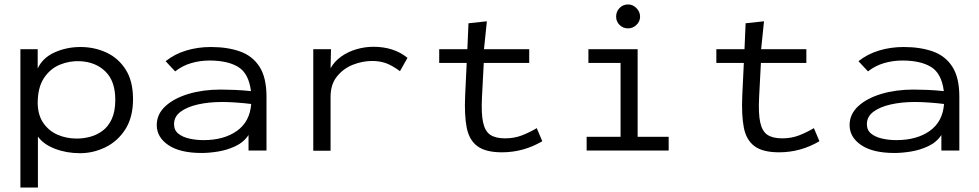

<svg xmlns="http://www.w3.org/2000/svg" viewBox="-20 -679 4415 866"><path d="M72 167V-457H150V-370Q172 -418 226 -442.5Q280 -467 343 -467Q406 -467 460 -442Q514 -417 547 -365Q580 -313 580 -232Q580 -150 545.5 -96Q511 -42 456 -15Q401 12 341 12Q280 12 228 -8Q176 -28 151 -63V167ZM326 -54Q356 -54 386.5 -62Q417 -70 443 -89.5Q469 -109 484.5 -143Q500 -177 500 -229Q500 -313 455.5 -356.5Q411 -400 340 -403Q293 -405 249.5 -387Q206 -369 178 -326.5Q150 -284 150 -213Q151 -159 176 -123.5Q201 -88 240.5 -71Q280 -54 326 -54Z M890 11Q792 11 739.5 -24.5Q687 -60 687 -115Q687 -164 726 -200Q765 -236 830.5 -255.5Q896 -275 975 -275Q1003 -275 1039 -273.5Q1075 -272 1112 -268Q1102 -348 1054.5 -377Q1007 -406 925 -406Q883 -406 843 -394.5Q803 -383 770 -357L727 -403Q767 -435 819.5 -451Q872 -467 931 -467Q1006 -467 1062.5 -447Q1119 -427 1150.5 -378Q1182 -329 1182 -243V0H1101V-70Q1079 -37 1041.5 -19.5Q1004 -2 963.5 4.5Q923 11 890 11ZM765 -119Q765 -92 784 -76.5Q803 -61 833.5 -54Q864 -47 898 -47Q990 -47 1048.5 -88.5Q1107 -130 1113 -210Q1081 -214 1045.5 -216.5Q1010 -219 982 -219Q922 -219 873 -208Q824 -197 794.5 -175Q765 -153 765 -119Z M1393 1V-457H1473L1471 -371Q1488 -402 1519 -424Q1550 -446 1588 -457Q1626 -468 1664 -468Q1757 -468 1818 -418L1784 -358Q1747 -385 1719.5 -394.5Q1692 -404 1658 -404Q1616 -404 1573 -387.5Q1530 -371 1500.5 -335Q1471 -299 1471 -242V1Z M2244 8Q2171 8 2133.5 -19.5Q2096 -47 2085 -103.5Q2074 -160 2078 -248L2085 -395H1961V-457H2088L2093 -574L2176 -583L2163 -457H2367V-395H2162L2154 -243Q2150 -167 2159 -126.5Q2168 -86 2192 -70.5Q2216 -55 2258 -55Q2299 -55 2333 -68Q2367 -81 2401 -101L2426 -42Q2341 8 2244 8Z M2626 0V-62H2779V-395H2634V-457H2856V-62H2996V0ZM2813 -551Q2790 -551 2774.5 -566.5Q2759 -582 2759 -604Q2759 -627 2774.5 -643Q2790 -659 2813 -659Q2834 -659 2850.5 -642.5Q2867 -626 2867 -604Q2867 -582 2850.5 -566.5Q2834 -551 2813 -551Z M3494 8Q3421 8 3383.5 -19.5Q3346 -47 3335 -103.5Q3324 -160 3328 -248L3335 -395H3211V-457H3338L3343 -574L3426 -583L3413 -457H3617V-395H3412L3404 -243Q3400 -167 3409 -126.5Q3418 -86 3442 -70.5Q3466 -55 3508 -55Q3549 -55 3583 -68Q3617 -81 3651 -101L3676 -42Q3591 8 3494 8Z M4015 11Q3917 11 3864.5 -24.5Q3812 -60 3812 -115Q3812 -164 3851 -200Q3890 -236 3955.5 -255.5Q4021 -275 4100 -275Q4128 -275 4164 -273.5Q4200 -272 4237 -268Q4227 -348 4179.5 -377Q4132 -406 4050 -406Q4008 -406 3968 -394.5Q3928 -383 3895 -357L3852 -403Q3892 -435 3944.5 -451Q3997 -467 4056 -467Q4131 -467 4187.5 -447Q4244 -427 4275.5 -378Q4307 -329 4307 -243V0H4226V-70Q4204 -37 4166.5 -19.5Q4129 -2 4088.5 4.5Q4048 11 4015 11ZM3890 -119Q3890 -92 3909 -76.5Q3928 -61 3958.5 -54Q3989 -47 4023 -47Q4115 -47 4173.5 -88.5Q4232 -130 4238 -210Q4206 -214 4170.5 -216.5Q4135 -219 4107 -219Q4047 -219 3998 -208Q3949 -197 3919.5 -175Q3890 -153 3890 -119Z"/></svg>

Font: Inconsolata Expanded Thin
Style: Regular
Weight: 100
Width: 7
Monospace: yes
Designer: Raph Levien, Cyreal, Brenton Simpson
Foundry: Raph Levien, Cyreal, Google
Version: Version 3.100; ttfautohint (v1.8.4.7-5d5b)